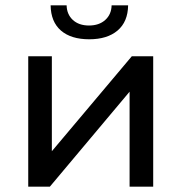

<svg xmlns="http://www.w3.org/2000/svg" viewBox="-20 -698 678 718"><path d="M85.6 -487.6V0H166.5L464.6 -355.1V0H552.9V-487.6H472.9L173.9 -132.5V-487.6ZM207.9 -583.7C233.1 -562 268.3 -551.1 313.7 -551.1C358.5 -551.1 393.8 -562 419.5 -583.7C445.3 -605.5 458.5 -636.9 459.1 -678H397.4C396.8 -655.3 388.9 -637.1 373.5 -623.3C358.2 -609.5 337.9 -602.6 312.8 -602.6C287.7 -602.6 267.6 -609.5 252.5 -623.3C237.5 -637.1 229.7 -655.3 229.1 -678H169.3C169.9 -636.9 182.8 -605.5 207.9 -583.7Z"/></svg>

Font: Montserrat Ace
Style: Regular
Weight: 500
Designer: Julieta Ulanovsky
Foundry: Julieta Ulanovsky
Version: Version 1